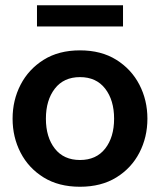

<svg xmlns="http://www.w3.org/2000/svg" viewBox="-20 -702 610 732"><path d="M284.9 10Q203.8 10 146.4 -25.5Q89 -61 58.5 -120Q28 -179 28 -249.5Q28 -320 58.5 -379Q89 -438 146.4 -474Q203.8 -510 284.9 -510Q366 -510 423.5 -474Q481 -438 511.5 -379Q542 -320 542 -249.5Q542 -179 511.5 -120Q481 -61 423.5 -25.5Q366 10 284.9 10ZM285 -92Q347 -92 381 -135.5Q415 -179 415 -249.5Q415 -320 381 -364Q347 -408 285 -408Q223 -408 189 -364Q155 -320 155 -249.5Q155 -179 189 -135.5Q223 -92 285 -92ZM121 -601V-682H449V-601Z"/></svg>

Font: Cabin VF Beta
Style: Regular
Weight: 400
Designer: Pablo Impallari
Foundry: Pablo Impallari. http://www.impallari.com Igino Marini. http://www.ikern.com
Version: Version 2.200